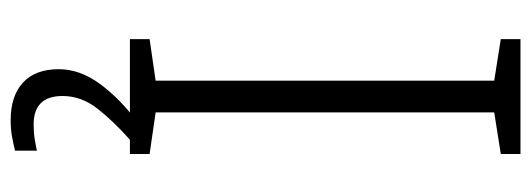

<svg xmlns="http://www.w3.org/2000/svg" viewBox="-330 -424 972 351"><g transform="rotate(90 155.5 -248.0)"><path d="M261 0H51V-36L127 -47V-666L51 -678V-714H261V-678L185 -666V-47L261 -36ZM155 123Q155 176 207 176Q222 176 234 174Q246 172 255 170V210Q243 213 229.5 215.5Q216 218 199 218Q155 218 130.5 195.5Q106 173 106 130Q106 91 133.5 54Q161 17 202 -13L235 0Q201 30 178 59.5Q155 89 155 123Z"/></g></svg>

Font: Noto Sans Arabic UI Lt
Style: Regular
Weight: 300
Designer: Monotype Design Team, Nadine Chahine and Nizar Qandah
Foundry: Monotype Imaging Inc.
Version: Version 2.010; ttfautohint (v1.8.4.7-5d5b)